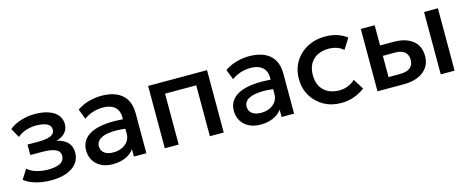

<svg xmlns="http://www.w3.org/2000/svg" viewBox="-33 -986 3588 1472"><g transform="rotate(-15 1761.0 -250.0)"><path d="M243.5 12Q202 12 163.5 5.8Q125 -0.5 91 -13.8Q57 -27 29.5 -49L77.5 -123.5Q109 -97 152 -85.2Q195 -73.5 239.5 -73.5Q300 -73.5 335 -91.2Q370 -109 370 -150Q370 -186 333.2 -201.5Q296.5 -217 226.5 -217H135.5V-300H223.5Q285.5 -300 319 -314.2Q352.5 -328.5 352.5 -363Q352.5 -383.5 338.2 -397Q324 -410.5 298.2 -417.5Q272.5 -424.5 238 -424.5Q195.5 -424.5 156 -412Q116.5 -399.5 87 -373.5L46 -447Q84 -478.5 138 -495.2Q192 -512 247 -512Q311 -512 357 -496Q403 -480 428 -450Q453 -420 453 -377.5Q453 -339.5 428.8 -311.5Q404.5 -283.5 358.5 -271Q414.5 -258.5 443.8 -227Q473 -195.5 473 -148Q473 -98 444.8 -62.2Q416.5 -26.5 364.8 -7.2Q313 12 243.5 12Z M730.5 15Q679 15 640 -4.2Q601 -23.5 579.2 -58.8Q557.5 -94 557.5 -142Q557.5 -182.5 578 -215.2Q598.5 -248 641.8 -269.5Q685 -291 753 -298.2Q821 -305.5 916.5 -296L918.5 -220Q850.5 -229.5 801.5 -228Q752.5 -226.5 721.2 -215.8Q690 -205 675.2 -187.2Q660.5 -169.5 660.5 -146.5Q660.5 -110.5 686.2 -91Q712 -71.5 757 -71.5Q795.5 -71.5 826 -85.5Q856.5 -99.5 874.2 -125Q892 -150.5 892 -185V-316.5Q892 -349.5 878 -373.8Q864 -398 835.5 -411.5Q807 -425 764.5 -425Q725.5 -425 687.5 -413.2Q649.5 -401.5 615 -376.5L584 -457.5Q630.5 -489 681 -502Q731.5 -515 778 -515Q847 -515 896.2 -493.2Q945.5 -471.5 972 -427.8Q998.5 -384 998.5 -317.5V0H899.5V-58.5Q874.5 -23 830 -4Q785.5 15 730.5 15Z M1145 0V-495H1612.5V0H1502.5V-404H1255V0Z M1903 15Q1851.5 15 1812.5 -4.2Q1773.5 -23.5 1751.8 -58.8Q1730 -94 1730 -142Q1730 -182.5 1750.5 -215.2Q1771 -248 1814.2 -269.5Q1857.5 -291 1925.5 -298.2Q1993.5 -305.5 2089 -296L2091 -220Q2023 -229.5 1974 -228Q1925 -226.5 1893.8 -215.8Q1862.5 -205 1847.8 -187.2Q1833 -169.5 1833 -146.5Q1833 -110.5 1858.8 -91Q1884.5 -71.5 1929.5 -71.5Q1968 -71.5 1998.5 -85.5Q2029 -99.5 2046.8 -125Q2064.5 -150.5 2064.5 -185V-316.5Q2064.5 -349.5 2050.5 -373.8Q2036.5 -398 2008 -411.5Q1979.5 -425 1937 -425Q1898 -425 1860 -413.2Q1822 -401.5 1787.5 -376.5L1756.5 -457.5Q1803 -489 1853.5 -502Q1904 -515 1950.5 -515Q2019.5 -515 2068.8 -493.2Q2118 -471.5 2144.5 -427.8Q2171 -384 2171 -317.5V0H2072V-58.5Q2047 -23 2002.5 -4Q1958 15 1903 15Z M2544.5 15Q2466.5 15 2405.5 -19.2Q2344.5 -53.5 2309.8 -112.8Q2275 -172 2275 -247.5Q2275 -304.5 2295.5 -352.2Q2316 -400 2353.5 -435.5Q2391 -471 2441.8 -490.5Q2492.5 -510 2552 -510Q2602 -510 2644.8 -496.8Q2687.5 -483.5 2723.5 -456L2670.5 -372Q2647.5 -392.5 2617.8 -402.5Q2588 -412.5 2554.5 -412.5Q2502.5 -412.5 2465 -393Q2427.5 -373.5 2406.8 -336.8Q2386 -300 2386 -248Q2386 -170.5 2431.2 -126.5Q2476.5 -82.5 2554.5 -82.5Q2591.5 -82.5 2624.5 -96.2Q2657.5 -110 2679.5 -132.5L2732 -49Q2692.5 -19 2644 -2Q2595.5 15 2544.5 15Z M2833 0V-495H2943V-83.5H3032.5Q3086.5 -83.5 3114 -104.5Q3141.5 -125.5 3141.5 -167Q3141.5 -208 3116 -230Q3090.5 -252 3041 -252H2928V-334.5H3049.5Q3145.5 -334.5 3200.5 -291.5Q3255.5 -248.5 3255.5 -167Q3255.5 -114.5 3229 -77.2Q3202.5 -40 3154.8 -20Q3107 0 3043 0ZM3335 0V-495H3445V0Z"/></g></svg>

Font: Geologica Roman
Style: Regular
Weight: 400
Designer: Sindre Bremnes, Frode Helland
Foundry: Monokrom Skriftforlag AS
Version: Version 1.010;gftools[0.9.28]